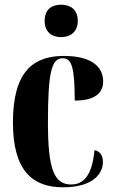

<svg xmlns="http://www.w3.org/2000/svg" viewBox="-20 -787 488 817"><path d="M240 -629C279 -629 311 -651 311 -698C311 -747 279 -767 240 -767C200 -767 170 -747 170 -698C170 -651 200 -629 240 -629ZM248 10C383 10 418 -54 418 -98C418 -123 407 -144 382 -148C372 -38 334 -2 283 -2C210 -2 184 -66 184 -267C184 -483 200 -539 247 -539C284 -539 298 -504 298 -359C402 -359 419 -406 419 -441C419 -502 370 -549 252 -549C122 -549 35 -483 35 -266C35 -59 120 10 248 10Z"/></svg>

Font: Noto Serif Display ExtraCondensed ExtraBold
Style: Regular
Weight: 800
Width: 2
Designer: Monotype Design Team
Foundry: Monotype Imaging Inc.
Version: Version 2.009